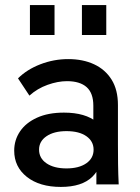

<svg xmlns="http://www.w3.org/2000/svg" viewBox="-20 -727 551 757"><path d="M360 0V-173L348 -207V-310Q348 -360 321.5 -383.5Q295 -407 244 -407Q208 -407 167.5 -392.5Q127 -378 96 -350L51 -418Q86 -453 139 -473.5Q192 -494 249 -494Q307 -494 351 -473.5Q395 -453 420 -413Q445 -373 445 -313V-157Q445 -118 445.5 -79Q446 -40 448 0ZM220 10Q136 10 86 -29.5Q36 -69 36 -133Q36 -175 59 -209Q82 -243 126 -263Q170 -283 232 -283Q317 -283 362.5 -245Q408 -207 408 -144H385Q385 -70 344 -30Q303 10 220 10ZM242 -63Q291 -63 320 -83Q349 -103 349 -137Q349 -170 320.5 -190Q292 -210 242 -210Q193 -210 163.5 -190Q134 -170 134 -137Q134 -103 163.5 -83Q193 -63 242 -63ZM303 -589V-707H399V-589ZM98 -589V-707H195V-589Z"/></svg>

Font: SUSE Thin Medium
Style: Regular
Weight: 500
Version: Version 1.000